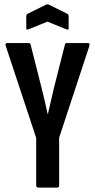

<svg xmlns="http://www.w3.org/2000/svg" viewBox="-20 -850 432 870"><path d="M153 0Q144 0 144 -11V-225L6 -642Q2 -655 13 -655H110Q118 -655 119 -647L169 -449Q176 -421 183 -391.5Q190 -362 196 -333H197Q204 -362 210.5 -391.5Q217 -421 224 -450L274 -647Q275 -655 283 -655H378Q389 -655 385 -642L248 -226V-11Q248 0 240 0ZM109 -717Q99 -713 99 -721V-775Q99 -784 104 -787L189 -829Q195 -832 201 -829L286 -787Q291 -784 291 -775V-721Q291 -713 281 -717L195 -752Z"/></svg>

Font: Sofia Sans Extra Condensed
Style: Bold
Weight: 700
Designer: Botio Nikoltchev, Ani Petrova
Foundry: lettersoup
Version: Version 4.101